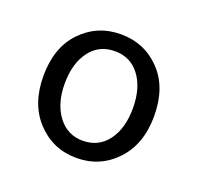

<svg xmlns="http://www.w3.org/2000/svg" viewBox="-72 -804 508 492"><g transform="rotate(20 181.5 -557.5)"><path d="M30 -558Q30 -636 73.5 -681Q117 -726 181 -726Q245 -726 288.5 -681Q332 -636 332 -558Q332 -481 288.5 -435Q245 -389 181 -389Q117 -389 73.5 -435Q30 -481 30 -558ZM181 -436Q224 -436 249 -469.5Q274 -503 274 -558Q274 -613 249 -646.5Q224 -680 181 -680Q138 -680 113 -646.5Q88 -613 88 -558Q88 -504 113.5 -470Q139 -436 181 -436Z"/></g></svg>

Font: Assistant
Style: Regular
Weight: 400
Designer: Hebrew By Ben Nathan, Latin by Paul Hunt
Version: Version 2.001;PS 002.001;hotconv 1.0.88;makeotf.lib2.5.64775